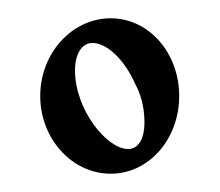

<svg xmlns="http://www.w3.org/2000/svg" viewBox="-20 -710 241 210"><path d="M176 -605C176 -652 143 -690 101 -690C59 -690 24 -652 24 -605C24 -558 59 -520 101 -520C143 -520 176 -558 176 -605ZM128 -618C136 -603 138 -588 138 -576C138 -559 132 -547 120 -547C97 -547 62 -590 62 -633C62 -650 69 -663 81 -663C97 -663 116 -645 128 -618Z"/></svg>

Font: Engagement
Style: Regular
Weight: 400
Designer: Astigmatic (AOETI)
Foundry: Astigmatic (AOETI)
Version: Version 1.000